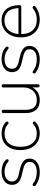

<svg xmlns="http://www.w3.org/2000/svg" viewBox="966 -1498 540 2513"><g transform="rotate(-90 1236.5 -242.0)"><path d="M236 8Q190 8 147 -5Q104 -18 63 -49Q58 -53 56.5 -59Q55 -65 56.5 -71Q58 -77 62.5 -81.5Q67 -86 73.5 -86Q80 -86 87 -81Q125 -53 163 -42Q201 -31 239 -31Q304 -31 338.5 -56Q373 -81 373 -124Q373 -158 350.5 -177.5Q328 -197 278 -209L195 -229Q132 -244 102.5 -275Q73 -306 73 -355Q73 -396 94.5 -427Q116 -458 155.5 -475Q195 -492 247 -492Q291 -492 331.5 -478Q372 -464 400 -436Q406 -430 407.5 -423.5Q409 -417 407 -411Q405 -405 400 -402Q395 -399 388.5 -399.5Q382 -400 375 -406Q347 -430 314 -441.5Q281 -453 246 -453Q185 -453 151 -426.5Q117 -400 117 -356Q117 -322 138 -301Q159 -280 205 -269L288 -249Q353 -233 385 -204Q417 -175 417 -126Q417 -65 368 -28.5Q319 8 236 8Z M749 8Q680 8 630.5 -24Q581 -56 554.5 -113Q528 -170 528 -246Q528 -303 543 -348.5Q558 -394 586.5 -426Q615 -458 656 -475Q697 -492 749 -492Q787 -492 826.5 -478.5Q866 -465 897 -434Q902 -429 902.5 -423Q903 -417 900.5 -411.5Q898 -406 893 -403Q888 -400 881 -400.5Q874 -401 867 -408Q838 -434 807.5 -443.5Q777 -453 748 -453Q705 -453 672 -439Q639 -425 616.5 -398.5Q594 -372 582.5 -333.5Q571 -295 571 -245Q571 -145 617 -88Q663 -31 748 -31Q777 -31 807.5 -40.5Q838 -50 867 -76Q874 -83 881 -83.5Q888 -84 893 -81Q898 -78 900.5 -72.5Q903 -67 902.5 -61Q902 -55 897 -50Q866 -19 826.5 -5.5Q787 8 749 8Z M1184 8Q1127 8 1089 -13Q1051 -34 1032 -75Q1013 -116 1013 -177V-468Q1013 -479 1018.5 -484.5Q1024 -490 1034 -490Q1044 -490 1049.5 -484.5Q1055 -479 1055 -468V-181Q1055 -105 1086 -68Q1117 -31 1184 -31Q1257 -31 1302.5 -79.5Q1348 -128 1348 -207V-468Q1348 -479 1353.5 -484.5Q1359 -490 1369 -490Q1379 -490 1384.5 -484.5Q1390 -479 1390 -468V-16Q1390 6 1370 6Q1360 6 1354.5 0Q1349 -6 1349 -16V-121H1361Q1342 -58 1294 -25Q1246 8 1184 8Z M1711 8Q1665 8 1622 -5Q1579 -18 1538 -49Q1533 -53 1531.5 -59Q1530 -65 1531.5 -71Q1533 -77 1537.5 -81.5Q1542 -86 1548.5 -86Q1555 -86 1562 -81Q1600 -53 1638 -42Q1676 -31 1714 -31Q1779 -31 1813.5 -56Q1848 -81 1848 -124Q1848 -158 1825.5 -177.5Q1803 -197 1753 -209L1670 -229Q1607 -244 1577.5 -275Q1548 -306 1548 -355Q1548 -396 1569.5 -427Q1591 -458 1630.5 -475Q1670 -492 1722 -492Q1766 -492 1806.5 -478Q1847 -464 1875 -436Q1881 -430 1882.5 -423.5Q1884 -417 1882 -411Q1880 -405 1875 -402Q1870 -399 1863.5 -399.5Q1857 -400 1850 -406Q1822 -430 1789 -441.5Q1756 -453 1721 -453Q1660 -453 1626 -426.5Q1592 -400 1592 -356Q1592 -322 1613 -301Q1634 -280 1680 -269L1763 -249Q1828 -233 1860 -204Q1892 -175 1892 -126Q1892 -65 1843 -28.5Q1794 8 1711 8Z M2236 8Q2164 8 2112 -22Q2060 -52 2031.5 -107.5Q2003 -163 2003 -240Q2003 -316 2031.5 -372.5Q2060 -429 2110.5 -460.5Q2161 -492 2227 -492Q2274 -492 2310.5 -476Q2347 -460 2372.5 -430Q2398 -400 2411.5 -357Q2425 -314 2425 -260Q2425 -247 2419.5 -240.5Q2414 -234 2403 -234H2030V-271H2403L2386 -259Q2386 -320 2368 -363.5Q2350 -407 2314.5 -430.5Q2279 -454 2226 -454Q2168 -454 2127.5 -426.5Q2087 -399 2066.5 -352Q2046 -305 2046 -245V-240Q2046 -140 2095.5 -85.5Q2145 -31 2234 -31Q2274 -31 2309 -41.5Q2344 -52 2378 -79Q2385 -85 2392.5 -85.5Q2400 -86 2405.5 -82.5Q2411 -79 2413.5 -73.5Q2416 -68 2414 -61Q2412 -54 2404 -48Q2373 -22 2328 -7Q2283 8 2236 8Z"/></g></svg>

Font: Nunito ExtraLight
Style: Regular
Weight: 200
Designer: Vernon Adams
Foundry: Vernon Adams
Version: Version 3.602